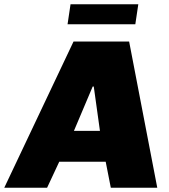

<svg xmlns="http://www.w3.org/2000/svg" viewBox="-64 -881 793 901"><path d="M674 0H456L432 -122H214L157 0H-44L281 -686H542ZM371 -475 283 -267H405L376 -475ZM585 -861 571 -767H253L267 -861Z"/></svg>

Font: Chivo Black Italic
Style: Regular
Weight: 900
Italic angle: -8.05°
Designer: Hector Gatti
Foundry: Omnibus-Type
Version: Version 1.007